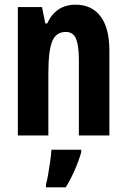

<svg xmlns="http://www.w3.org/2000/svg" viewBox="-20 -577 541 818"><path d="M302 -557Q371 -557 408.5 -507Q446 -457 446 -362V0H316V-324Q316 -382 304 -411.5Q292 -441 260 -441Q219 -441 202.5 -401Q186 -361 186 -263V0H56V-547H159L173 -477H181Q218 -557 302 -557ZM326 72Q315 110 297.5 149.5Q280 189 260 221H176V208Q181 191 185.5 164Q190 137 194 109Q198 81 199 61H326Z"/></svg>

Font: Noto Sans Thai ExtCond
Style: Bold
Weight: 700
Width: 2
Designer: Monotype Design Team
Foundry: Monotype Imaging Inc.
Version: Version 2.002; ttfautohint (v1.8.4.7-5d5b)